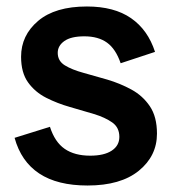

<svg xmlns="http://www.w3.org/2000/svg" viewBox="-20 -561 538 592"><path d="M250 11Q157 11 101 -26Q45 -63 25 -136L134 -170Q149 -123 179.5 -102Q210 -81 258 -81Q301 -81 324.5 -96.5Q348 -112 348 -139Q348 -168 326 -183.5Q304 -199 269.5 -209.5Q235 -220 196 -231Q157 -242 122.5 -259.5Q88 -277 66.5 -307Q45 -337 45 -386Q45 -452 97.5 -496.5Q150 -541 248 -541Q332 -541 384 -505Q436 -469 458 -401L352 -366Q337 -410 310 -429.5Q283 -449 240 -449Q199 -449 178.5 -434.5Q158 -420 158 -398Q158 -373 180 -359.5Q202 -346 237 -336.5Q272 -327 311 -315.5Q350 -304 385 -285Q420 -266 442 -233.5Q464 -201 464 -149Q464 -80 408 -34.5Q352 11 250 11Z"/></svg>

Font: Radio Canada Big Medium
Style: Regular
Weight: 500
Designer: Étienne Aubert Bonn
Foundry: Coppers and Brasses
Version: Version 1.001